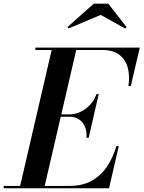

<svg xmlns="http://www.w3.org/2000/svg" viewBox="-66 -1004 766 1024"><path d="M38.5 0 212.5 -750H343.5L169.5 0ZM-46.5 0V-12.5H304.5Q373 -12.5 422 -39.2Q471 -66 503.5 -113.8Q536 -161.5 555 -225H567.5L515.5 0ZM395 -269Q398 -302.5 387 -328Q376 -353.5 355 -367.5Q334 -381.5 305.5 -381.5H237.5V-394H305.5Q334 -394 362.2 -407Q390.5 -420 413.5 -444.2Q436.5 -468.5 448.5 -502H460.5L407 -269ZM619 -545Q627 -598.5 615.5 -642.2Q604 -686 570.5 -711.8Q537 -737.5 478.5 -737.5H122.5V-750H679.5L631.5 -545ZM300.5 -852.5 293.5 -859.5 434.5 -984.5H511.5L609 -859.5L601.5 -852L471 -924.5Z"/></svg>

Font: Bodoni Moda 18pt SemiBold
Style: Italic
Weight: 600
Italic angle: -13°
Designer: Owen Earl
Foundry: indestructible type
Version: Version 2.005